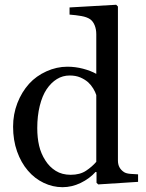

<svg xmlns="http://www.w3.org/2000/svg" viewBox="-20 -776 614 810"><path d="M562.5 -8.8 394.5 2 387.2 -4.9V-49.8L383.3 -50.8Q357.9 -22.5 320.6 -4.4Q283.2 13.7 243.7 13.7Q202.6 13.7 164.3 -4.6Q126 -22.9 97.7 -56.2Q68.8 -89.8 52 -137.2Q35.2 -184.6 35.2 -241.7Q35.2 -293.9 53.2 -340.8Q71.3 -387.7 103 -422.9Q132.8 -455.6 176 -475.1Q219.2 -494.6 264.2 -494.6Q297.9 -494.6 330.3 -486.1Q362.8 -477.5 386.2 -464.4V-631.8Q386.2 -652.3 379.4 -669.2Q372.6 -686 360.4 -694.8Q346.7 -704.1 323.5 -708.3Q300.3 -712.4 273.4 -714.4V-744.6L470.2 -755.9L477.5 -748.5V-99.1Q477.5 -82 484.1 -70.1Q490.7 -58.1 503.4 -49.8Q512.7 -43.9 530.3 -42.5Q547.9 -41 562.5 -40.5ZM386.2 -93.3V-375Q382.3 -387.7 373.5 -402.3Q364.7 -417 351.6 -429.2Q337.4 -441.4 318.4 -449.5Q299.3 -457.5 273.9 -457.5Q244.6 -457.5 220 -442.4Q195.3 -427.2 176.3 -398.9Q158.2 -371.6 147.7 -329.3Q137.2 -287.1 137.2 -235.8Q137.2 -194.8 145 -161.4Q152.8 -127.9 171.4 -99.1Q188.5 -71.8 215.1 -55.2Q241.7 -38.6 278.3 -38.6Q317.4 -38.6 343 -55.7Q368.7 -72.8 386.2 -93.3Z"/></svg>

Font: UniBurma_GGSerif
Style: Book
Weight: 400
Designer: Victor San Kho Lin (for Burmese only and related typography optimization with it)
Foundry: http://www.unimm.org
Version: 2.0